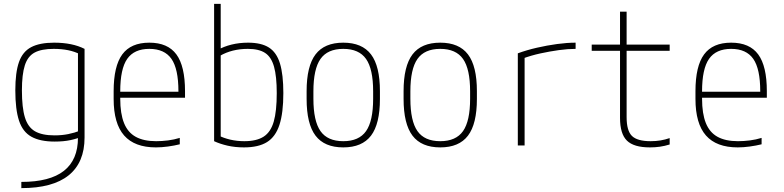

<svg xmlns="http://www.w3.org/2000/svg" viewBox="-20 -750 4040 990"><path d="M90 188Q237 188 309.5 131Q382 74 382 -40V-494L395 -469Q366 -484 332 -491Q298 -498 257 -498Q194 -498 158.5 -479Q123 -460 108 -413Q93 -366 93 -284Q93 -195 108.5 -144.5Q124 -94 160.5 -73Q197 -52 261 -52Q299 -52 331.5 -58.5Q364 -65 395 -77L406 -47Q378 -35 343 -27.5Q308 -20 262 -20Q187 -20 142 -45Q97 -70 78 -128Q59 -186 59 -284Q59 -377 78 -430.5Q97 -484 141 -507Q185 -530 259 -530Q353 -530 416 -498V-41Q416 88 334 154Q252 220 90 220Z M784 10Q674 10 620 -51.5Q566 -113 566 -240V-280Q566 -409 610.5 -469.5Q655 -530 750 -530Q845 -530 889.5 -469.5Q934 -409 934 -280V-246H583V-277H911L900 -263V-279Q900 -395 864 -446.5Q828 -498 750 -498Q672 -498 636 -446.5Q600 -395 600 -279V-241Q600 -164 619.5 -115.5Q639 -67 680 -44.5Q721 -22 785 -22Q815 -22 846.5 -26Q878 -30 907 -39V-6Q879 1 846 5.5Q813 10 784 10Z M1238 10Q1192 10 1153 1Q1114 -8 1084 -22V-730H1118V-28L1106 -52Q1133 -38 1167.5 -30Q1202 -22 1240 -22Q1303 -22 1339.5 -45.5Q1376 -69 1391.5 -123Q1407 -177 1407 -270Q1407 -356 1393 -406Q1379 -456 1347 -477Q1315 -498 1258 -498Q1217 -498 1181 -489Q1145 -480 1114 -462L1100 -491Q1133 -510 1173.5 -520Q1214 -530 1259 -530Q1327 -530 1366.5 -505Q1406 -480 1423.5 -423Q1441 -366 1441 -270Q1441 -168 1421 -106.5Q1401 -45 1357 -17.5Q1313 10 1238 10Z M1750 10Q1653 10 1607 -50.5Q1561 -111 1561 -240V-280Q1561 -409 1607 -469.5Q1653 -530 1750 -530Q1847 -530 1893 -469.5Q1939 -409 1939 -280V-240Q1939 -111 1893 -50.5Q1847 10 1750 10ZM1750 -22Q1831 -22 1867.5 -74Q1904 -126 1904 -241V-279Q1904 -394 1867.5 -446Q1831 -498 1750 -498Q1669 -498 1632.5 -446Q1596 -394 1596 -279V-241Q1596 -126 1632.5 -74Q1669 -22 1750 -22Z M2250 10Q2153 10 2107 -50.5Q2061 -111 2061 -240V-280Q2061 -409 2107 -469.5Q2153 -530 2250 -530Q2347 -530 2393 -469.5Q2439 -409 2439 -280V-240Q2439 -111 2393 -50.5Q2347 10 2250 10ZM2250 -22Q2331 -22 2367.5 -74Q2404 -126 2404 -241V-279Q2404 -394 2367.5 -446Q2331 -498 2250 -498Q2169 -498 2132.5 -446Q2096 -394 2096 -279V-241Q2096 -126 2132.5 -74Q2169 -22 2250 -22Z M2650 -475Q2696 -492 2748.5 -504Q2801 -516 2852.5 -523Q2904 -530 2948 -530V-498Q2908 -498 2861 -491.5Q2814 -485 2766 -474.5Q2718 -464 2675 -448L2685 -466V0H2650Z M3331 10Q3248 10 3212.5 -25Q3177 -60 3177 -142V-488H3031V-520H3177V-690H3211V-520H3433V-488H3211V-146Q3211 -76 3238.5 -49Q3266 -22 3335 -22Q3362 -22 3386 -26Q3410 -30 3433 -38V-5Q3407 3 3382.5 6.5Q3358 10 3331 10Z M3784 10Q3674 10 3620 -51.5Q3566 -113 3566 -240V-280Q3566 -409 3610.5 -469.5Q3655 -530 3750 -530Q3845 -530 3889.5 -469.5Q3934 -409 3934 -280V-246H3583V-277H3911L3900 -263V-279Q3900 -395 3864 -446.5Q3828 -498 3750 -498Q3672 -498 3636 -446.5Q3600 -395 3600 -279V-241Q3600 -164 3619.5 -115.5Q3639 -67 3680 -44.5Q3721 -22 3785 -22Q3815 -22 3846.5 -26Q3878 -30 3907 -39V-6Q3879 1 3846 5.5Q3813 10 3784 10Z"/></svg>

Font: M PLUS Code Latin ExtraLight
Style: Regular
Weight: 250
Designer: Coji Morishita
Foundry: UNDERFOREST DESIGN
Version: Version 1.002; ttfautohint (v1.8.3)